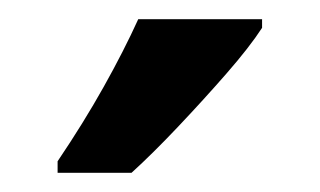

<svg xmlns="http://www.w3.org/2000/svg" viewBox="-20 -837 333 200"><path d="M253 -808Q240 -788 216 -760.5Q192 -733 165.5 -705Q139 -677 117 -657H40V-669Q67 -709 88 -746.5Q109 -784 124 -817H253Z"/></svg>

Font: Noto Sans Tamil UI ExtraCondensed SemiBold
Style: Regular
Weight: 600
Width: 2
Designer: Jelle Bosma - Monotype Design Team
Foundry: Monotype Imaging Inc.
Version: Version 2.004; ttfautohint (v1.8.4.7-5d5b)